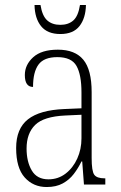

<svg xmlns="http://www.w3.org/2000/svg" viewBox="-20 -743 486 773"><path d="M168 10Q114 10 79.5 -28.5Q45 -67 45 -147Q45 -225 92.5 -262.5Q140 -300 239 -304L308 -307V-371Q308 -442 288 -477.5Q268 -513 211 -513Q157 -513 135 -483Q113 -453 113 -393Q80 -393 80 -441Q80 -482 113.5 -512.5Q147 -543 213 -543Q282 -543 315.5 -502.5Q349 -462 349 -372V-107Q349 -54 359.5 -39.5Q370 -25 401 -25H404V0H318L311 -93H308Q295 -66 277 -42.5Q259 -19 232.5 -4.5Q206 10 168 10ZM175 -21Q214 -21 244 -44Q274 -67 291 -104.5Q308 -142 308 -186V-281L243 -278Q156 -274 121.5 -240Q87 -206 87 -145Q87 -92 108 -56.5Q129 -21 175 -21ZM223 -606Q171 -606 145.5 -637.5Q120 -669 119 -723H143Q150 -679 170 -661Q190 -643 223 -643Q255 -643 275 -660.5Q295 -678 302 -723H326Q325 -670 300 -638Q275 -606 223 -606Z"/></svg>

Font: Noto Serif Lao Condensed ExtraLight
Style: Regular
Weight: 200
Width: 3
Designer: Monotype Design Team
Foundry: Monotype Imaging Inc.
Version: Version 2.003; ttfautohint (v1.8.4.7-5d5b)